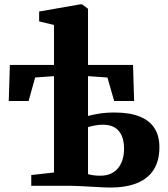

<svg xmlns="http://www.w3.org/2000/svg" viewBox="-20 -838 757 866"><path d="M475.5 8Q464 8 440.8 6.8Q417.5 5.5 390.2 4Q363 2.5 338 1.2Q313 0 298.5 0H121V-48.5L223.5 -60V-494.5L138.5 -488.5L109 -382.5H19.5L24.5 -545H223.5V-725.5L156.5 -741.5V-786L342 -818.5H350L377 -798.5V-545H580L585 -382.5H495L464.5 -488.5L377 -494.5V-315Q394 -320 425.2 -325.2Q456.5 -330.5 496.5 -330.5Q565 -330.5 609.8 -312.5Q654.5 -294.5 676.8 -259.8Q699 -225 699 -174Q699 -113.5 673.5 -73Q648 -32.5 598.2 -12.2Q548.5 8 475.5 8ZM432 -45.5Q484 -45.5 511.8 -78.8Q539.5 -112 539.5 -167.5Q539.5 -219.5 515.5 -247.5Q491.5 -275.5 444.5 -275.5Q425.5 -275.5 406 -271.8Q386.5 -268 377 -264.5V-52.5Q387 -49.5 400.8 -47.5Q414.5 -45.5 432 -45.5Z"/></svg>

Font: Merriweather 60pt ExtraBold
Style: Regular
Weight: 800
Version: Version 2.100